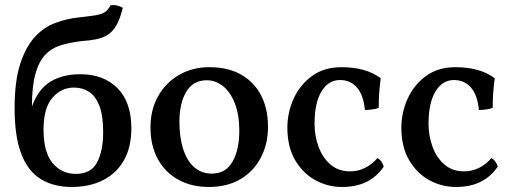

<svg xmlns="http://www.w3.org/2000/svg" viewBox="-20 -734 2030 763"><path d="M265 9Q192 9 141 -23Q90 -55 64 -124Q38 -193 38 -304Q38 -411 60 -479Q82 -547 117.5 -586Q153 -625 197.5 -642Q242 -659 287 -664Q332 -669 358 -673Q384 -677 397.5 -686.5Q411 -696 419 -713Q433 -715 445.5 -712Q458 -709 468 -703Q457 -658 442 -632.5Q427 -607 407 -595Q387 -583 362.5 -578Q338 -573 307 -571Q262 -566 224.5 -555Q187 -544 161 -517.5Q135 -491 121 -441.5Q107 -392 107 -311Q132 -380 180.5 -409.5Q229 -439 299 -439Q392 -439 447 -383.5Q502 -328 502 -224Q502 -150 473 -98Q444 -46 390.5 -18.5Q337 9 265 9ZM281 -43Q342 -43 366 -89Q390 -135 390 -209Q390 -275 375 -313.5Q360 -352 334 -369Q308 -386 274 -386Q223 -386 188 -345Q153 -304 153 -219Q153 -129 189 -86Q225 -43 281 -43Z M811 9Q740 9 687.5 -20.5Q635 -50 606.5 -103Q578 -156 578 -228Q578 -298 608.5 -352Q639 -406 692 -436.5Q745 -467 812 -467Q887 -467 939 -437Q991 -407 1018 -354Q1045 -301 1045 -230Q1045 -161 1016 -106.5Q987 -52 934.5 -21.5Q882 9 811 9ZM821 -44Q877 -44 904 -91.5Q931 -139 931 -215Q931 -277 913.5 -322.5Q896 -368 866.5 -391.5Q837 -415 802 -415Q747 -415 720 -369Q693 -323 693 -251Q693 -187 708.5 -140Q724 -93 753 -68.5Q782 -44 821 -44Z M1505 -72Q1478 -32 1437 -11.5Q1396 9 1339 9Q1283 9 1234 -17.5Q1185 -44 1153.5 -96.5Q1122 -149 1122 -227Q1122 -287 1147 -342Q1172 -397 1220 -432Q1268 -467 1337 -467Q1386 -467 1425 -456Q1464 -445 1493 -423Q1489 -394 1487 -365.5Q1485 -337 1485 -306Q1475 -301 1459 -299Q1443 -297 1430 -297Q1425 -355 1399 -385.5Q1373 -416 1331 -416Q1285 -416 1257.5 -370.5Q1230 -325 1230 -242Q1230 -194 1246 -150.5Q1262 -107 1293.5 -80Q1325 -53 1371 -53Q1403 -53 1431 -67Q1459 -81 1480 -106Q1489 -101 1495.5 -92Q1502 -83 1505 -72Z M1958 -72Q1931 -32 1890 -11.5Q1849 9 1792 9Q1736 9 1687 -17.5Q1638 -44 1606.5 -96.5Q1575 -149 1575 -227Q1575 -287 1600 -342Q1625 -397 1673 -432Q1721 -467 1790 -467Q1839 -467 1878 -456Q1917 -445 1946 -423Q1942 -394 1940 -365.5Q1938 -337 1938 -306Q1928 -301 1912 -299Q1896 -297 1883 -297Q1878 -355 1852 -385.5Q1826 -416 1784 -416Q1738 -416 1710.5 -370.5Q1683 -325 1683 -242Q1683 -194 1699 -150.5Q1715 -107 1746.5 -80Q1778 -53 1824 -53Q1856 -53 1884 -67Q1912 -81 1933 -106Q1942 -101 1948.5 -92Q1955 -83 1958 -72Z"/></svg>

Font: Vollkorn Medium
Style: Regular
Weight: 500
Designer: Friedrich Althausen
Foundry: Friedrich Althausen
Version: Version 5.000